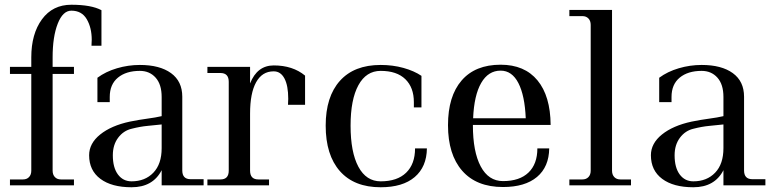

<svg xmlns="http://www.w3.org/2000/svg" viewBox="-20 -782 3249 810"><path d="M22 0V-25H77Q93 -25 102.5 -35Q112 -45 112 -62V-470H22V-500H112V-540Q112 -639 157 -700.5Q202 -762 281 -762Q365 -762 408 -739V-589H366Q366 -596 366.5 -603Q367 -610 367 -614Q367 -665 346 -701Q325 -737 281 -737Q245 -737 223.5 -682Q202 -627 202 -540V-500H292V-470H202V-62Q202 -45 211.5 -35Q221 -25 237 -25H292V0Z M535 8Q451 8 403.5 -27.5Q356 -63 356 -127Q356 -177 402.5 -214.5Q449 -252 528 -269Q568 -277 602 -281.5Q636 -286 662 -292V-373Q662 -426 636.5 -454.5Q611 -483 570 -483Q512 -483 477.5 -454.5Q443 -426 443 -373V-351H391V-454Q426 -480 473.5 -494Q521 -508 570 -508Q654 -508 701.5 -473.5Q749 -439 749 -374V-63Q749 -26 784 -26H839V0H662V-64Q625 8 535 8ZM456 -127Q456 -75 477.5 -46Q499 -17 535 -17Q592 -17 627 -53.5Q662 -90 662 -157V-257Q635 -254 603 -251Q571 -248 536 -239Q501 -231 478.5 -201Q456 -171 456 -127Z M855 0V-25H910Q945 -25 945 -62V-437Q945 -474 910 -474H855V-500H1035V-430Q1065 -506 1135 -506Q1215 -506 1267 -463V-340H1195Q1195 -346 1195.5 -353Q1196 -360 1196 -365Q1196 -421 1180 -451Q1164 -481 1135 -481H1134Q1086 -481 1060.5 -435Q1035 -389 1035 -303V-62Q1035 -25 1070 -25H1115V0Z M1586 8Q1474 8 1414 -60Q1354 -128 1354 -252Q1354 -374 1414 -441Q1474 -508 1586 -508Q1637 -508 1682 -495.5Q1727 -483 1758 -462V-329H1726V-351Q1726 -413 1690 -448Q1654 -483 1586 -483Q1525 -483 1492 -422.5Q1459 -362 1459 -252Q1459 -140 1492 -78.5Q1525 -17 1586 -17Q1656 -17 1693.5 -53.5Q1731 -90 1731 -156H1781Q1780 -78 1729.5 -35Q1679 8 1586 8Z M2102 7Q1990 7 1930 -61.5Q1870 -130 1870 -254Q1870 -376 1927.5 -442.5Q1985 -509 2092 -509Q2193 -509 2247.5 -443Q2302 -377 2303 -255H1975V-254Q1975 -142 2008 -80Q2041 -18 2102 -18Q2172 -18 2209.5 -54Q2247 -90 2247 -156H2297Q2296 -78 2245.5 -35.5Q2195 7 2102 7ZM2092 -484Q2040 -484 2010 -432Q1980 -380 1976 -283H2198Q2194 -379 2167 -431.5Q2140 -484 2092 -484Z M2382 0V-25H2437Q2453 -25 2462.5 -35Q2472 -45 2472 -62V-677Q2472 -694 2462.5 -704Q2453 -714 2437 -714H2382V-740H2562V-62Q2562 -45 2571.5 -35Q2581 -25 2597 -25H2642V0Z M2905 8Q2821 8 2773.5 -27.5Q2726 -63 2726 -127Q2726 -177 2772.5 -214.5Q2819 -252 2898 -269Q2938 -277 2972 -281.5Q3006 -286 3032 -292V-373Q3032 -426 3006.5 -454.5Q2981 -483 2940 -483Q2882 -483 2847.5 -454.5Q2813 -426 2813 -373V-351H2761V-454Q2796 -480 2843.5 -494Q2891 -508 2940 -508Q3024 -508 3071.5 -473.5Q3119 -439 3119 -374V-63Q3119 -26 3154 -26H3209V0H3032V-64Q2995 8 2905 8ZM2826 -127Q2826 -75 2847.5 -46Q2869 -17 2905 -17Q2962 -17 2997 -53.5Q3032 -90 3032 -157V-257Q3005 -254 2973 -251Q2941 -248 2906 -239Q2871 -231 2848.5 -201Q2826 -171 2826 -127Z"/></svg>

Font: Bentinck
Style: Regular
Weight: 400
Designer: Jörg Drees
Foundry: Jörg Drees
Version: Version 1.000; ttfautohint (v1.8.4.7-5d5b)